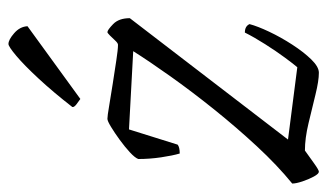

<svg xmlns="http://www.w3.org/2000/svg" viewBox="-186 -594 774 454"><g transform="rotate(-90 201.0 -367.0)"><path d="M22 0Q17 0 10.5 -12Q4 -24 -1 -39Q-6 -54 -6 -63Q37 -98 82 -146.5Q127 -195 169.5 -248Q212 -301 247.5 -351Q283 -401 307 -439L122 -449L86 -334Q80 -329 65 -329Q60 -346 56 -373Q52 -400 52 -427Q55 -435 68 -447Q81 -459 97.5 -471Q114 -483 128 -491.5Q142 -500 147 -500Q154 -500 177 -496Q200 -492 229.5 -487.5Q259 -483 285 -479Q311 -475 322 -475Q326 -475 332 -481.5Q338 -488 344 -494Q350 -500 352 -500Q357 -500 371 -486.5Q385 -473 385 -447L98 -73L269 -51Q276 -59 291.5 -80Q307 -101 323.5 -127Q340 -153 351 -175Q366 -175 371 -164Q366 -145 353 -117.5Q340 -90 322.5 -63Q305 -36 287.5 -18Q270 0 256 0Q237 0 204.5 -8Q172 -16 136.5 -24.5Q101 -33 72 -33Q58 -23 42 -11.5Q26 0 22 0ZM194 -564Q188 -568 181 -573.5Q174 -579 175 -583Q210 -628 242 -662.5Q274 -697 296 -715.5Q318 -734 324 -734Q334 -734 349.5 -720.5Q365 -707 366 -689Z"/></g></svg>

Font: Texturina 72pt 72pt ExtraLight
Style: Italic
Weight: 200
Italic angle: -11°
Designer: Guillermo Torres Carreño
Foundry: Omnibus-Type
Version: Version 1.002; ttfautohint (v1.8.3)